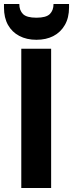

<svg xmlns="http://www.w3.org/2000/svg" viewBox="-38 -945 367 965"><path d="M69 0V-700H219V0ZM145 -745Q96 -745 59 -764.5Q22 -784 2 -820Q-18 -856 -18 -907V-925H59Q59 -893 77.5 -874.5Q96 -856 145 -856Q194 -856 212.5 -874.5Q231 -893 231 -925H309V-907Q309 -856 288 -819.5Q267 -783 230.5 -764Q194 -745 145 -745Z"/></svg>

Font: DM Sans 12pt Black
Style: Regular
Weight: 900
Version: Version 4.004;gftools[0.9.30]